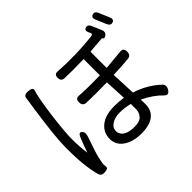

<svg xmlns="http://www.w3.org/2000/svg" viewBox="-186 -1067 1372 1372"><g transform="rotate(-45 500.0 -381.0)"><path d="M455 -157Q423 -137 423 -103Q423 -69 454 -49Q485 -30 539 -30Q593 -30 614 -54Q636 -79 636 -113V-165Q585 -178 536 -178Q488 -178 455 -157ZM895 -809Q920 -818 933 -788L967 -708Q980 -678 955 -669Q930 -661 917 -691L883 -771Q871 -801 895 -809ZM219 -721Q201 -668 180 -512Q160 -356 160 -282Q160 -208 170 -138Q190 -197 212 -250Q227 -287 247 -270Q268 -254 251 -208Q212 -99 202 -54Q192 -10 192 3Q193 17 194 30Q195 47 159 49Q124 52 116 23Q86 -85 86 -265Q86 -375 122 -622Q129 -670 133 -695L136 -719Q138 -752 182 -748Q226 -744 219 -721ZM795 -778Q819 -786 832 -756L862 -686Q879 -647 839 -633Q828 -629 823 -643L696 -633V-469L849 -483Q882 -485 882 -448Q882 -412 851 -408Q796 -402 696 -398Q697 -353 704 -212Q811 -178 888 -107Q917 -84 896 -49Q875 -14 849 -38Q796 -94 708 -137Q709 -120 709 -90Q709 -28 667 5Q625 39 541 39Q458 39 405 3Q352 -33 352 -95Q352 -158 401 -198Q450 -238 543 -238Q583 -238 632 -231Q627 -317 624 -395Q504 -392 416 -396Q383 -398 382 -434Q382 -471 413 -469Q495 -463 624 -466V-630Q504 -627 429 -630Q398 -632 398 -667Q398 -702 431 -699Q603 -687 777 -707Q798 -710 791 -727L784 -741Q771 -771 795 -778Z"/></g></svg>

Font: Swei Gothic CJK TC Regular
Style: Regular
Weight: 400
Version: Version 2.129